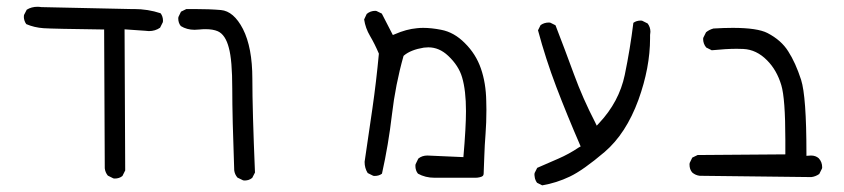

<svg xmlns="http://www.w3.org/2000/svg" viewBox="-20 -433 2540 578"><path d="M325.2 104.5Q339.4 104.5 348.6 96.7L356.9 80.1L355 -344.7L418 -340.3Q423.3 -339.4 428.2 -339.4Q447.3 -339.4 461.9 -349.6L470.2 -366.2Q470.7 -368.2 470.7 -370.1Q470.7 -383.8 463.4 -393.1Q425.3 -405.8 383.3 -405.8Q377.9 -405.8 372.6 -405.8H372.1L104.5 -411.6Q98.6 -412.6 92.8 -412.6Q74.7 -412.6 60.5 -403.8L52.2 -387.7Q51.8 -385.7 51.8 -381.6Q51.8 -377.4 53.5 -371.6Q55.2 -365.7 59.1 -360.4Q83 -350.1 111.1 -348.1Q139.2 -346.2 293.5 -344.2L295.4 73.7Q296.9 86.4 304.7 95.7L321.3 104Q323.2 104.5 325.2 104.5Z M727.5 108.9Q733.9 106.9 739.3 102.5L747.6 86.4Q739.7 -101.1 739.7 -195.6Q739.7 -290 711.4 -345.7Q683.6 -399.4 645 -402.8Q610.8 -405.8 563.5 -405.8Q552.7 -405.8 541 -405.8L524.9 -397.9L517.1 -381.8Q516.6 -379.9 516.6 -377.9Q516.6 -363.8 524.4 -354.5Q542.5 -343.3 565.9 -343.3Q571.8 -343.3 580.6 -344.2Q589.4 -345.2 598.6 -345.2Q621.1 -345.2 635.7 -338.9Q658.7 -328.6 668.9 -289.1Q679.2 -252 679.2 -166Q679.2 -81.1 685.1 79.6Q686.5 91.8 694.8 101.6L711.9 109.9Q713.9 110.4 716.1 110.4Q718.3 110.4 721.2 110.1Q724.1 109.9 727.5 108.9Z M1403.8 102.1Q1406.7 102.1 1412.1 102.1Q1417.5 102.1 1424.1 100.6Q1430.7 99.1 1433.3 96.7Q1436 94.2 1436 89.8Q1437 68.8 1438 36.6Q1439 4.4 1441.7 -29.8Q1444.3 -64 1444.3 -102.1Q1444.3 -114.7 1443.8 -128.9Q1442.9 -183.1 1427.7 -226.8Q1412.6 -270.5 1379.4 -303.2Q1347.2 -335.9 1308.1 -343.3Q1278.8 -349.1 1253.9 -349.1Q1244.1 -349.1 1235.4 -348.1Q1203.1 -345.2 1168.9 -330.1L1162.6 -327.6L1129.4 -392.1L1113.3 -399.9Q1111.8 -400.4 1109.9 -400.4Q1095.2 -400.4 1084 -391.1L1076.2 -374.5Q1080.1 -348.1 1094 -324.7Q1107.9 -301.3 1120.6 -271.5Q1112.8 -187.5 1101.1 -106.4L1077.6 54.2Q1077.6 73.2 1086.9 87.9L1103.5 96.2Q1105.5 96.7 1107.4 96.7Q1121.1 96.7 1129.9 89.8Q1149.4 2.4 1159.9 -87.9Q1170.4 -178.2 1194.8 -264.6L1196.3 -266.1Q1216.8 -283.2 1255.9 -289.6Q1262.7 -290.5 1269.5 -290.5Q1302.2 -290.5 1329.1 -265.1Q1360.8 -235.4 1371.1 -200.2Q1382.8 -160.6 1382.8 -98.6Q1382.8 -49.3 1375 40L1266.6 35.2Q1250.5 35.2 1239.3 44.4L1231 61.5Q1230.5 64 1230.5 65.9Q1230.5 80.6 1238.3 89.8Q1260.3 102.1 1288.1 102.1Q1292 102.1 1295.9 102.1H1403.3Z M1937 -317.9Q1937 -322.3 1937 -327.6Q1938 -333 1938 -337.4Q1938 -351.1 1929.7 -362.3L1913.1 -370.6Q1911.1 -371.1 1909.2 -371.1Q1896 -371.1 1886.7 -364.3Q1877 -285.6 1860.8 -207.5Q1843.8 -126.5 1783.7 -62.5L1776.4 -54.7L1772 -64Q1734.4 -136.7 1707.8 -209.5Q1681.2 -282.2 1652.3 -356.9L1636.7 -364.7Q1634.8 -365.2 1632.8 -365.2Q1618.2 -365.2 1607.4 -357.4L1599.6 -341.8Q1622.6 -255.9 1654.5 -171.9Q1686.5 -87.9 1728 7.8L1722.7 10.7Q1692.9 30.8 1660.2 44.9Q1627.4 59.1 1597.2 72.3L1589.4 87.9Q1588.9 89.8 1588.9 91.8Q1588.9 93.8 1589.1 95.5Q1589.4 97.2 1589.6 98.9Q1589.8 100.6 1590.1 102.3Q1590.3 104 1590.8 105.5Q1591.3 106.9 1592 108.4Q1592.8 109.9 1593.3 111.8Q1594.7 114.7 1596.7 117.2L1612.3 125Q1655.3 117.7 1695.3 98.6Q1735.4 79.6 1800.3 24.4Q1864.7 -30.8 1901.9 -132.3Q1937 -229.5 1937 -317.9Z M2455.1 70.8Q2455.1 54.7 2444.8 43.5Q2435.5 35.2 2421.4 35.2Q2418.5 35.2 2407.7 36.1V28.3Q2407.7 -142.6 2391.6 -192.9Q2375 -244.1 2353 -278.3Q2332 -312 2290.5 -333.5Q2260.3 -349.1 2186 -349.1Q2159.7 -349.1 2127.9 -347.2Q2115.2 -343.8 2105.5 -335.9L2097.2 -319.3Q2096.7 -317.9 2096.7 -315.9Q2096.7 -301.3 2106 -290L2122.6 -281.7Q2167 -286.1 2197.8 -286.1Q2208.5 -286.1 2217.8 -285.6Q2257.3 -283.7 2289.1 -251.5Q2318.4 -222.2 2332 -176.8Q2344.2 -136.7 2344.2 -12.2Q2344.2 5.4 2344.2 31.7L2080.1 33.7L2064 41.5L2056.2 57.6Q2055.7 60.1 2055.7 62Q2055.7 77.1 2064 86.4Q2073.7 94.7 2086.4 96.2L2422.4 100.1Q2435.1 98.6 2446.3 90.8L2454.6 74.2Q2455.1 72.3 2455.1 70.8Z"/></svg>

Font: Bakudai
Style: ExtraLight
Weight: 200
Version: Version 1.48